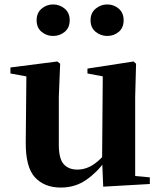

<svg xmlns="http://www.w3.org/2000/svg" viewBox="-20 -828 725 865"><path d="M254 17Q180 17 137.5 -29Q95 -75 96 -188L99 -501L130 -478L27 -497V-524L238 -551L251 -541L245 -391V-176Q245 -113 267 -88.5Q289 -64 328 -64Q370 -64 406.5 -90.5Q443 -117 471 -157L507 -103H454Q417 -51 367.5 -17Q318 17 254 17ZM445 13 440 -108V-111L443 -484L374 -497V-519L582 -551L593 -541L589 -391V-35L655 -29V1ZM219 -666Q190 -666 167.5 -684.5Q145 -703 145 -737Q145 -770 167.5 -789Q190 -808 219 -808Q249 -808 271.5 -789Q294 -770 294 -737Q294 -703 271.5 -684.5Q249 -666 219 -666ZM463 -666Q434 -666 411 -684.5Q388 -703 388 -737Q388 -770 411 -789Q434 -808 463 -808Q493 -808 515 -789Q537 -770 537 -737Q537 -703 515 -684.5Q493 -666 463 -666Z"/></svg>

Font: Noto Serif KR ExtraLight ExtraBold
Style: Regular
Weight: 800
Version: Version 2.003-H1;hotconv 1.1.1;makeotfexe 2.6.0